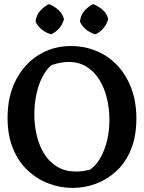

<svg xmlns="http://www.w3.org/2000/svg" viewBox="-20 -899 704 939"><path d="M335 20Q275 20 218 -1.5Q161 -23 115.5 -65.5Q70 -108 43.5 -172.5Q17 -237 17 -323Q17 -429 58 -508Q99 -587 169.5 -630.5Q240 -674 328 -674Q391 -674 448.5 -651Q506 -628 550.5 -582.5Q595 -537 621 -470.5Q647 -404 647 -319Q647 -233 621 -169Q595 -105 550.5 -63.5Q506 -22 450.5 -1Q395 20 335 20ZM353 -60Q370 -60 386.5 -62.5Q403 -65 420 -69Q463 -99 489 -165Q515 -231 515 -314Q515 -368 503 -418Q491 -468 466.5 -508Q442 -548 404.5 -572Q367 -596 315 -596Q296 -596 274.5 -592Q253 -588 231 -580Q207 -560 188 -524Q169 -488 158.5 -440Q148 -392 148 -339Q148 -284 160.5 -233.5Q173 -183 198 -144Q223 -105 261.5 -82.5Q300 -60 353 -60ZM447 -731Q393 -747 371 -793Q374 -824 392 -845Q410 -866 435 -879Q462 -869 483 -850Q504 -831 509 -805Q494 -754 447 -731ZM230 -731Q177 -747 154 -793Q157 -824 175.5 -845Q194 -866 219 -879Q245 -869 266 -850Q287 -831 293 -805Q278 -754 230 -731Z"/></svg>

Font: Eczar Medium
Style: Regular
Weight: 500
Designer: Vaibhav Singh
Foundry: Rosetta Type Foundry
Version: Version 2.000